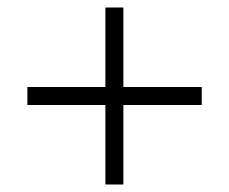

<svg xmlns="http://www.w3.org/2000/svg" viewBox="-20 -609 611 512"><path d="M309 -377H518V-329H309V-117H261V-329H53V-377H261V-589H309Z"/></svg>

Font: Noto Sans Armenian Light
Style: Regular
Weight: 300
Designer: Monotype Design Team
Foundry: Monotype Imaging Inc.
Version: Version 2.007